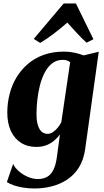

<svg xmlns="http://www.w3.org/2000/svg" viewBox="-20 -845 606 1118"><path d="M476 23Q467 87 438.8 131.2Q410.5 175.5 369.2 202Q328 228.5 279.8 240.5Q231.5 252.5 182 252.5Q146.5 252.5 115.5 247.5Q84.5 242.5 60 234Q35.5 225.5 20 215L56.5 109.5Q66 131 88.8 151.2Q111.5 171.5 141.2 184.5Q171 197.5 200.5 197.5Q233 197.5 255.5 184.2Q278 171 291.8 142.2Q305.5 113.5 311.5 68L329 -62Q315.5 -43.5 296 -26.8Q276.5 -10 250.8 0.2Q225 10.5 191.5 10.5Q139.5 10.5 101.5 -14Q63.5 -38.5 43 -83.2Q22.5 -128 22.5 -189Q22.5 -244.5 35.8 -297Q49 -349.5 76 -394.2Q103 -439 142.8 -473Q182.5 -507 235.2 -525.8Q288 -544.5 353.5 -544.5Q385 -544.5 415.2 -537.8Q445.5 -531 467 -522.5L555 -543.5ZM388.5 -482.5Q382 -488 371.8 -492.2Q361.5 -496.5 346 -496.5Q309.5 -496.5 283.5 -476Q257.5 -455.5 239.8 -421.2Q222 -387 211.8 -345.2Q201.5 -303.5 197 -260.2Q192.5 -217 192.5 -179Q192.5 -148.5 197.5 -127Q202.5 -105.5 211.2 -91.8Q220 -78 231.8 -71.8Q243.5 -65.5 256.5 -65.5Q273 -65.5 288.5 -76Q304 -86.5 316.8 -102.2Q329.5 -118 337 -133.5ZM214 -595 176.5 -618.5 351 -825H422L524 -616.5L484 -596.5Q455.5 -622 427 -653.2Q398.5 -684.5 372 -713.5Q337.5 -683 296.5 -651.5Q255.5 -620 214 -595Z"/></svg>

Font: Merriweather 72pt Black
Style: Italic
Weight: 900
Italic angle: -7.8°
Version: Version 2.101